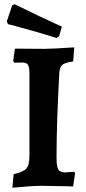

<svg xmlns="http://www.w3.org/2000/svg" viewBox="-20 -871 405 900"><path d="M44 -55Q88 -64 103 -80.5Q118 -97 118 -139V-526Q118 -557 111 -567.5Q104 -578 82 -578L47 -577L42 -585L50 -643L188 -642Q221 -642 328 -649L323 -583Q285 -578 272.5 -567.5Q260 -557 258 -529Q245 -293 245 -132Q245 -91 253 -77Q261 -63 284 -63Q295 -63 328 -66L332 -60L323 3L287 2L176 0Q130 0 38 9ZM17 -758 12 -771 37 -846 49 -851Q168 -792 270 -746L257 -701L245 -693Q137 -727 17 -758Z"/></svg>

Font: Alegreya
Style: Bold
Weight: 700
Designer: Juan Pablo del Peral
Foundry: Huerta Tipografica
Version: Version 2.008; ttfautohint (v1.8)